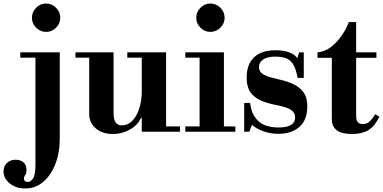

<svg xmlns="http://www.w3.org/2000/svg" viewBox="-100 -747 2172 1089"><path d="M43 322Q-9 322 -44.5 293.5Q-80 265 -80 225Q-80 196 -60.5 177.5Q-41 159 -11 159Q13 159 31.5 172.5Q50 186 50 217Q50 238 43 246Q36 254 36 266Q36 275 41.5 280Q47 285 57 285Q75 285 88 264.5Q101 244 101 185V-420H15V-450H239V35Q239 120 213.5 184.5Q188 249 144 285.5Q100 322 43 322ZM161 -566Q129 -566 105 -590Q81 -614 81 -646Q81 -679 105 -703Q129 -727 161 -727Q194 -727 218 -703Q242 -679 242 -646Q242 -614 218 -590Q194 -566 161 -566Z M540 13Q479 13 442.5 -19.5Q406 -52 406 -98V-435H544V-111Q544 -70 555.5 -53Q567 -36 591 -36Q625 -36 650 -61.5Q675 -87 689.5 -131Q704 -175 704 -229L724 -79H700Q682 -38 637.5 -12.5Q593 13 540 13ZM704 0V-30H921V0ZM328 -420V-450H544V-420ZM704 -15V-435H842V-15ZM622 -420V-450H842V-420Z M1032 -15V-434H1170V-15ZM951 0V-30H1235V0ZM951 -420V-450H1170V-420ZM1093 -566Q1061 -566 1037 -590Q1013 -614 1013 -646Q1013 -679 1037 -703Q1061 -727 1093 -727Q1126 -727 1150 -703Q1174 -679 1174 -646Q1174 -614 1150 -590Q1126 -566 1093 -566Z M1479 12Q1435 12 1395 -2Q1355 -16 1329 -39L1314 0H1285V-163H1318L1324 -134Q1334 -87 1371 -55.5Q1408 -24 1481 -24Q1528 -24 1551 -38.5Q1574 -53 1574 -82Q1574 -106 1552.5 -122.5Q1531 -139 1463 -152Q1416 -161 1378.5 -177.5Q1341 -194 1320 -224.5Q1299 -255 1299 -306Q1299 -383 1341.5 -422.5Q1384 -462 1462 -462Q1507 -462 1540 -450Q1573 -438 1586 -417L1597 -450H1623V-305H1588L1585 -320Q1574 -376 1547.5 -401Q1521 -426 1462 -426Q1416 -426 1392.5 -409.5Q1369 -393 1369 -367Q1369 -352 1377 -340Q1385 -328 1409 -317.5Q1433 -307 1480 -297Q1526 -287 1563 -270Q1600 -253 1621.5 -223.5Q1643 -194 1643 -144Q1643 -66 1598 -27Q1553 12 1479 12Z M1897 13Q1837 13 1809.5 -8.5Q1782 -30 1782 -71V-419H1701V-450Q1739 -453 1772.5 -477Q1806 -501 1833.5 -539Q1861 -577 1879 -622H1920V-450H2035V-419H1920V-88Q1920 -43 1958 -43Q1978 -43 1993.5 -55.5Q2009 -68 2028 -99L2052 -85Q2025 -30 1989 -8.5Q1953 13 1897 13Z"/></svg>

Font: Libre Bodoni
Style: Bold
Weight: 700
Designer: Pablo Impallari, Rodrigo Fuenzalida
Foundry: Impallari Type
Version: Version 2.005;gftools[0.9.23]